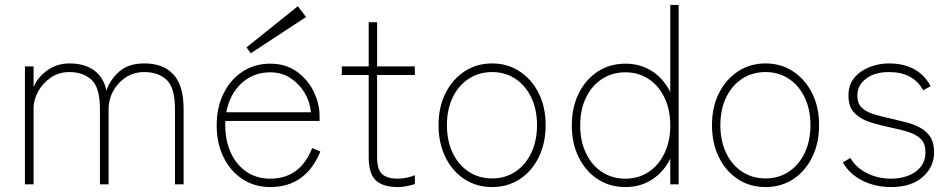

<svg xmlns="http://www.w3.org/2000/svg" viewBox="-20 -747 3848 778"><path d="M81 0V-478H116V-394Q133 -435 172.5 -462.5Q212 -490 261 -490Q324 -490 362.5 -461Q401 -432 411 -380Q428 -427 465 -458.5Q502 -490 565 -490Q642 -490 683 -445Q724 -400 724 -305V0H689V-305Q689 -392 655 -423.5Q621 -455 565 -455Q522 -455 489 -433Q456 -411 438 -377Q420 -343 420 -306V0H385V-305Q385 -392 351 -423.5Q317 -455 261 -455Q218 -455 185 -432Q152 -409 134 -375.5Q116 -342 116 -308V0Z M1075 11Q1012 11 963 -21Q914 -53 886 -109.5Q858 -166 858 -239Q858 -312 886 -368.5Q914 -425 963 -457Q1012 -489 1075 -489Q1138 -489 1183 -456.5Q1228 -424 1251.5 -375Q1275 -326 1275 -275V-257H893Q890 -191 911 -138Q932 -85 974.5 -54Q1017 -23 1075 -23Q1196 -23 1245 -147L1278 -133Q1219 11 1075 11ZM897 -292H1240Q1236 -335 1214 -371.5Q1192 -408 1156.5 -431Q1121 -454 1075 -454Q1007 -454 959 -410Q911 -366 897 -292ZM996 -531 979 -555 1187 -722 1220 -678Z M1593 11Q1532 11 1503 -16Q1474 -43 1474 -110V-443H1365V-478H1474V-657H1508V-478H1661V-443H1508V-110Q1508 -60 1528.5 -41.5Q1549 -23 1593 -23Q1609 -23 1628.5 -27Q1648 -31 1661 -37V-1Q1648 3 1629 7Q1610 11 1593 11Z M1974 11Q1911 11 1862 -21Q1813 -53 1785 -110Q1757 -167 1757 -240Q1757 -313 1785 -369Q1813 -425 1862 -457.5Q1911 -490 1974 -490Q2037 -490 2086 -457.5Q2135 -425 2163 -369Q2191 -313 2191 -240Q2191 -167 2163 -110Q2135 -53 2086 -21Q2037 11 1974 11ZM1974 -24Q2027 -24 2068 -51Q2109 -78 2132.5 -127Q2156 -176 2156 -240Q2156 -304 2132.5 -352.5Q2109 -401 2068 -428Q2027 -455 1974 -455Q1921 -455 1879.5 -428Q1838 -401 1814.5 -352.5Q1791 -304 1791 -240Q1791 -176 1814.5 -127Q1838 -78 1879.5 -51Q1921 -24 1974 -24Z M2514 11Q2451 11 2402 -21Q2353 -53 2325 -109.5Q2297 -166 2297 -239Q2297 -312 2325 -368.5Q2353 -425 2402 -457Q2451 -489 2514 -489Q2576 -489 2623 -458Q2670 -427 2696 -374V-727H2730V0H2696V-104Q2670 -51 2623 -20Q2576 11 2514 11ZM2514 -23Q2567 -23 2608 -50Q2649 -77 2672.5 -126Q2696 -175 2696 -239Q2696 -303 2672.5 -351.5Q2649 -400 2608 -427Q2567 -454 2514 -454Q2461 -454 2419.5 -427Q2378 -400 2354.5 -351.5Q2331 -303 2331 -239Q2331 -175 2354.5 -126Q2378 -77 2419.5 -50Q2461 -23 2514 -23Z M3082 11Q3019 11 2970 -21Q2921 -53 2893 -110Q2865 -167 2865 -240Q2865 -313 2893 -369Q2921 -425 2970 -457.5Q3019 -490 3082 -490Q3145 -490 3194 -457.5Q3243 -425 3271 -369Q3299 -313 3299 -240Q3299 -167 3271 -110Q3243 -53 3194 -21Q3145 11 3082 11ZM3082 -24Q3135 -24 3176 -51Q3217 -78 3240.5 -127Q3264 -176 3264 -240Q3264 -304 3240.5 -352.5Q3217 -401 3176 -428Q3135 -455 3082 -455Q3029 -455 2987.5 -428Q2946 -401 2922.5 -352.5Q2899 -304 2899 -240Q2899 -176 2922.5 -127Q2946 -78 2987.5 -51Q3029 -24 3082 -24Z M3592 11Q3526 11 3474 -15.5Q3422 -42 3395 -89L3426 -107Q3448 -68 3492.5 -45.5Q3537 -23 3592 -23Q3627 -23 3658.5 -34.5Q3690 -46 3710 -70Q3730 -94 3730 -130Q3730 -164 3712.5 -182.5Q3695 -201 3663 -211.5Q3631 -222 3586 -231Q3547 -239 3508 -251Q3469 -263 3443.5 -288Q3418 -313 3418 -360Q3418 -403 3441.5 -431.5Q3465 -460 3503 -475Q3541 -490 3582 -490Q3701 -490 3751 -398L3721 -381Q3681 -455 3582 -455Q3524 -455 3489 -428Q3454 -401 3454 -360Q3454 -329 3470.5 -312Q3487 -295 3518 -285Q3549 -275 3592 -266Q3623 -259 3653.5 -251Q3684 -243 3709.5 -229Q3735 -215 3750 -191.5Q3765 -168 3765 -130Q3765 -70 3718.5 -29.5Q3672 11 3592 11Z"/></svg>

Font: Zen Kaku Gothic Antique Light
Style: Regular
Weight: 300
Designer: Yoshimichi Ohira
Foundry: Positype
Version: Version 1.001